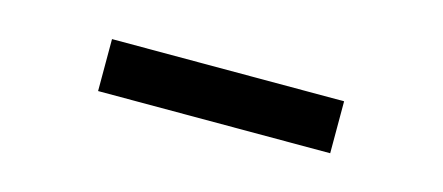

<svg xmlns="http://www.w3.org/2000/svg" viewBox="-24 -398 628 272"><g transform="rotate(15 289.5 -262.0)"><path d="M459.5 -223.6H119.1V-299.8H459.5Z"/></g></svg>

Font: Lunasima
Style: Regular
Weight: 400
Designer: The DocRepair Project, Monotype Design Team
Foundry: Google
Version: Version 2.009